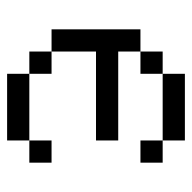

<svg xmlns="http://www.w3.org/2000/svg" viewBox="-20 -520 540 540"><g transform="rotate(90 250.0 -250.0)"><path d="M437.5 -62.5V-125H375V-62.5H187.5V0H375V-62.5ZM375 -250V-312.5H125V-375H62.5Q62.5 -375 62.5 -125H125V-62.5H187.5V-125H125Q125 -125 125 -250ZM437.5 -375V-437.5H375V-375ZM125 -375H187.5V-437.5H125ZM187.5 -437.5H375V-500H187.5Z"/></g></svg>

Font: UnifontExMono
Style: Regular
Weight: 500
Version: Version 15.0.06